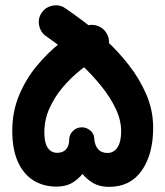

<svg xmlns="http://www.w3.org/2000/svg" viewBox="-20 -656 633 735"><path d="M139.3 -606.8Q124.5 -585 129.9 -558.3Q135.4 -531.6 157.5 -516.7Q184.8 -498.3 221.7 -469Q258.7 -439.7 297.4 -402.8Q336.1 -366 369.4 -324.3Q402.7 -282.7 423.3 -239.3Q443.8 -195.8 443.8 -153.4Q443.8 -112.7 429.6 -91.6Q415.3 -70.4 391.4 -70.4Q367.6 -70.4 354.7 -85.9Q341.9 -101.4 340.6 -128.1Q339.1 -147.7 322 -159.4Q304.9 -171 285.4 -168Q265.9 -164.9 254.8 -149.1Q243.8 -133.3 245.7 -113.5Q247.9 -92.5 257 -63.5Q266 -34.5 283.9 -6.3Q301.8 22 329.8 40.6Q357.8 59.3 397.9 59.3Q479.1 59.3 522.7 -3.2Q566.3 -65.7 566.3 -167Q566.3 -233.4 540.5 -293.6Q514.6 -353.9 473.8 -406.2Q433 -458.6 386.7 -501.2Q340.5 -543.8 298.5 -575.2Q256.5 -606.6 229.2 -624.9Q207.2 -639.8 180.6 -634.2Q154.1 -628.7 139.3 -606.8ZM388.8 -527Q376 -550.4 350.1 -558Q324.2 -565.7 300.7 -552.4Q258.2 -528.9 210.5 -491.7Q162.8 -454.5 121.1 -404.2Q79.3 -353.9 53.2 -291.6Q27 -229.2 27 -154.8Q27 -85.2 48 -37.7Q69.1 9.9 107.2 34.1Q145.3 58.3 195.8 58.3Q235.8 58.3 263.1 39.8Q290.4 21.2 307.3 -6.8Q324.1 -34.9 332 -65Q339.8 -95.1 340.6 -117.8Q340.9 -137.5 327.8 -152.3Q314.7 -167.1 294.9 -168Q275.4 -169.2 260.4 -155.7Q245.4 -142.2 245 -122.6Q245 -97.2 232.7 -84.1Q220.3 -71 198.7 -71Q183.5 -71 172.5 -79.5Q161.5 -88 155.6 -105.3Q149.8 -122.6 149.8 -149.7Q149.8 -197.5 169.3 -241.1Q188.8 -284.7 220.5 -322.1Q252.2 -359.5 289.7 -389.2Q327.3 -418.8 363.4 -438.8Q386.7 -451.7 394.4 -477.7Q402.1 -503.8 388.8 -527Z"/></svg>

Font: Mikhak VF
Style: Regular
Weight: 100
Designer: Amin Abedi
Version: Version 3.001